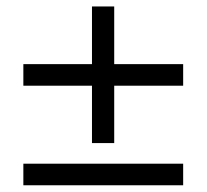

<svg xmlns="http://www.w3.org/2000/svg" viewBox="-20 -628 626 582"><path d="M258.8 -194.3V-368.2H50.8V-433.6H258.8V-608.4H326.2V-433.6H535.2V-368.2H326.2V-194.3ZM50.8 -66.4V-131.8H535.2V-66.4Z"/></svg>

Font: Min Sans
Style: Regular
Weight: 400
Designer: Jinseong-Kim, NotoSansCJK, Nunito
Foundry: Jinseong-Kim
Version: Version 1.400;Glyphs 3.1.2 (3151)